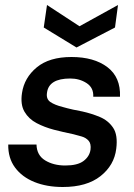

<svg xmlns="http://www.w3.org/2000/svg" viewBox="-20 -736 535 768"><path d="M231 12Q167 12 117.5 -8Q68 -28 40 -66Q12 -104 13 -158H126Q127 -115 160.5 -94.5Q194 -74 241 -74Q290 -74 314 -92Q338 -110 342 -137Q345 -161 334.5 -173Q324 -185 307 -190Q290 -195 274 -199Q255 -203 233 -208Q211 -213 196 -217Q158 -227 126.5 -243.5Q95 -260 78 -289Q61 -318 68 -364Q77 -425 127 -466.5Q177 -508 266 -508Q356 -508 409.5 -467.5Q463 -427 460 -349H353Q355 -385 326.5 -403.5Q298 -422 261 -422Q175 -422 168 -365Q164 -340 181.5 -328Q199 -316 231 -308Q248 -303 272.5 -297.5Q297 -292 310 -290Q346 -282 379.5 -268Q413 -254 432.5 -225Q452 -196 445 -141Q437 -75 382 -31.5Q327 12 231 12ZM286 -546 155 -626 168 -716 298 -631 452 -716 440 -626Z"/></svg>

Font: Host Grotesk Medium
Style: Italic
Weight: 500
Italic angle: -8°
Designer: Doğukan Karapınar based on Poppins by Indian Type Foundry, Jonny Pinhorn
Foundry: Element Type
Version: Version 1.001; ttfautohint (v1.8.4.7-5d5b)